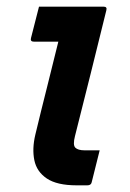

<svg xmlns="http://www.w3.org/2000/svg" viewBox="-20 -556 390 576"><path d="M97 -536H291Q302 -536 299 -525Q276 -431 252.5 -337Q229 -243 205 -148Q198 -121 206 -113Q214 -105 234 -105H279Q273 -82 267 -57Q261 -32 255 -9Q253 0 242 0H210Q151 0 120.5 -20.5Q90 -41 83 -75.5Q76 -110 86 -152Q103 -223 120.5 -292Q138 -361 155 -431H82Q70 -431 73 -442Q79 -465 85 -489Q91 -513 97 -536Z"/></svg>

Font: Recursive Sn Lnr St SmB
Style: Italic
Weight: 600
Italic angle: -15°
Version: Version 1.079;hotconv 1.0.112;makeotfexe 2.5.65598; ttfautoh